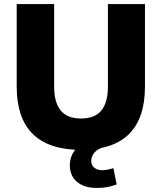

<svg xmlns="http://www.w3.org/2000/svg" viewBox="-20 -725 791 943"><path d="M378 11Q220 11 141 -67Q62 -145 62 -300V-705H246V-299Q246 -222 278 -182.5Q310 -143 378 -143Q446 -143 478 -182.5Q510 -222 510 -299V-705H692V-300Q692 -145 614 -67Q536 11 378 11ZM456 198Q393 198 358 168Q323 138 323 87Q323 41 353.5 5Q384 -31 433 -48L481 0Q463 7 451 17.5Q439 28 433.5 40.5Q428 53 428 66Q428 87 443.5 99Q459 111 481 111Q497 111 509.5 108Q522 105 537 101L553 181Q528 190 506 194Q484 198 456 198Z"/></svg>

Font: Mulish ExtraLight Black
Style: Regular
Weight: 900
Version: Version 3.603